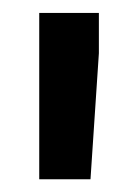

<svg xmlns="http://www.w3.org/2000/svg" viewBox="-20 -794 214 300"><path d="M134.5 -710.8 121.4 -513.9H41.3V-773.8H134.5Z"/></svg>

Font: Vazir FD Medium
Style: Regular
Weight: 500
Foundry: DejaVu fonts team - Redesigned by Saber Rastikerdar
Version: Version 21.10;October 20, 2019;FontCreator 12.0.0.2547 64-bi